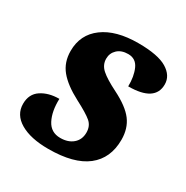

<svg xmlns="http://www.w3.org/2000/svg" viewBox="-134 -658 756 781"><g transform="rotate(30 244.5 -268.0)"><path d="M14 -98Q14 -144 48 -166.5Q82 -189 132 -189Q130 -130 150 -91.5Q170 -53 214 -53Q251 -53 273.5 -72.5Q296 -92 296 -125Q296 -156 275 -174Q254 -192 198 -221Q135 -254 104.5 -291Q74 -328 74 -381Q74 -458 133.5 -502Q193 -546 297 -546Q390 -546 432 -520.5Q474 -495 474 -454Q474 -373 349 -373Q350 -420 335 -453.5Q320 -487 284 -487Q252 -487 233.5 -469.5Q215 -452 215 -426Q215 -397 238 -376.5Q261 -356 313 -330Q379 -297 406.5 -260.5Q434 -224 434 -171Q434 -84 374 -37Q314 10 194 10Q111 10 62.5 -18.5Q14 -47 14 -98Z"/></g></svg>

Font: Noto Serif NarrowExtraBold
Style: Italic
Weight: 800
Width: 4
Italic angle: -12°
Designer: Monotype Design Team
Foundry: Monotype Imaging Inc.
Version: Version 1.001